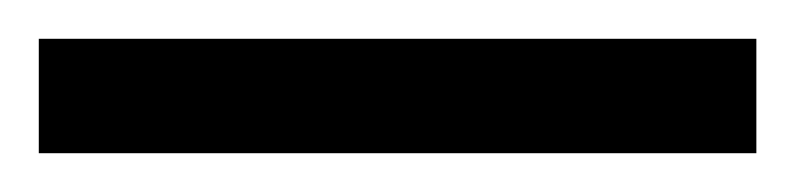

<svg xmlns="http://www.w3.org/2000/svg" viewBox="-24 63 410 99"><path d="M-4 142H366V83H-4Z"/></svg>

Font: Noto Serif Bengali ExtraCondensed
Style: Regular
Weight: 400
Width: 2
Designer: Juan Bruce, Universal Thirst, Indian Type Foundry and the Monotype Design Team.
Foundry: Monotype Imaging Inc.
Version: Version 2.003